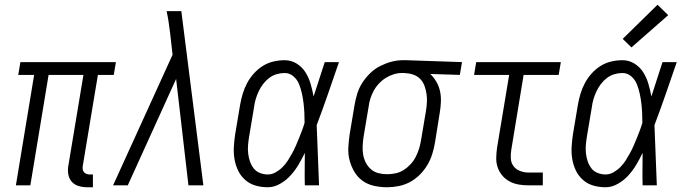

<svg xmlns="http://www.w3.org/2000/svg" viewBox="-20 -782 2890 810"><path d="M349 8Q330 8 312.5 3Q295 -2 283.5 -14.5Q272 -27 268.5 -45Q265 -63 268 -81L332 -466H185L108 0H47L124 -466H57L66 -520H469L460 -466H393L329 -81Q328 -74 329 -67.5Q330 -61 334 -56Q338 -51 344.5 -48.5Q351 -46 358 -46H372V8Z M457 0 708 -551 698 -640Q695 -664 691.5 -688Q688 -712 683 -735H745L838 0H775L723 -449L519 0Z M1110 8Q1083 8 1058.5 1Q1034 -6 1015 -22.5Q996 -39 985 -61.5Q974 -84 969.5 -109.5Q965 -135 966.5 -161.5Q968 -188 972 -215L993 -340Q997 -363 1004 -386.5Q1011 -410 1022.5 -431.5Q1034 -453 1051 -472Q1068 -491 1089 -504Q1110 -517 1133.5 -522.5Q1157 -528 1181 -528Q1209 -528 1232 -513.5Q1255 -499 1269 -476.5Q1283 -454 1290.5 -428Q1298 -402 1303 -375Q1315 -411 1326.5 -447.5Q1338 -484 1350 -520H1410Q1387 -453 1364 -386.5Q1341 -320 1316 -254Q1319 -191 1321 -127Q1323 -63 1326 0H1266Q1265 -34 1265.5 -67.5Q1266 -101 1266 -135V-137Q1254 -112 1239.5 -87.5Q1225 -63 1206 -42Q1187 -21 1161.5 -6.5Q1136 8 1110 8ZM1110 -46Q1127 -46 1143 -55Q1159 -64 1172 -77Q1185 -90 1194.5 -105Q1204 -120 1212.5 -135.5Q1221 -151 1228 -167Q1235 -183 1241.5 -199Q1248 -215 1254 -231Q1260 -247 1265 -264Q1265 -285 1264 -306Q1263 -327 1260.5 -347.5Q1258 -368 1253.5 -388.5Q1249 -409 1241.5 -427.5Q1234 -446 1218 -460Q1202 -474 1181 -474Q1164 -474 1147 -469Q1130 -464 1115.5 -453Q1101 -442 1090 -427.5Q1079 -413 1071.5 -397Q1064 -381 1059 -364.5Q1054 -348 1052 -331L1031 -206Q1028 -188 1026.5 -170Q1025 -152 1027 -134.5Q1029 -117 1034.5 -101Q1040 -85 1050 -72Q1060 -59 1076 -52.5Q1092 -46 1110 -46Z M1613 8Q1585 8 1558 2Q1531 -4 1510 -19Q1489 -34 1475.5 -56.5Q1462 -79 1455 -105Q1448 -131 1449.5 -159Q1451 -187 1455 -215L1476 -340Q1480 -364 1487.5 -388Q1495 -412 1509 -433.5Q1523 -455 1542 -473.5Q1561 -492 1584 -503.5Q1607 -515 1631 -521.5Q1655 -528 1679 -528H1694L1929 -520L1920 -466L1795 -470Q1810 -456 1821 -437Q1832 -418 1836.5 -396.5Q1841 -375 1840 -351.5Q1839 -328 1835 -305L1815 -180Q1811 -156 1803.5 -132Q1796 -108 1783 -86Q1770 -64 1751 -45Q1732 -26 1709.5 -14Q1687 -2 1662 3Q1637 8 1613 8ZM1614 -47Q1631 -47 1649.5 -51Q1668 -55 1683.5 -65Q1699 -75 1712 -89Q1725 -103 1733.5 -119.5Q1742 -136 1747.5 -153.5Q1753 -171 1756 -189L1777 -314Q1780 -332 1781 -350Q1782 -368 1779.5 -385Q1777 -402 1771.5 -418Q1766 -434 1755 -446.5Q1744 -459 1728 -465.5Q1712 -472 1694 -473L1685 -474H1675Q1658 -474 1640.5 -468.5Q1623 -463 1607 -453Q1591 -443 1578 -429Q1565 -415 1556.5 -399Q1548 -383 1542.5 -366Q1537 -349 1535 -331L1514 -206Q1511 -187 1510 -167.5Q1509 -148 1512 -130Q1515 -112 1523.5 -95.5Q1532 -79 1545.5 -67.5Q1559 -56 1576.5 -51.5Q1594 -47 1614 -47Z M2210 0Q2189 0 2168.5 -3.5Q2148 -7 2130 -16.5Q2112 -26 2099 -41.5Q2086 -57 2079.5 -76Q2073 -95 2073.5 -116.5Q2074 -138 2077 -159L2128 -466H1980L1989 -520H2346L2337 -466H2189L2137 -150Q2134 -132 2135 -113.5Q2136 -95 2146.5 -81Q2157 -67 2174.5 -60.5Q2192 -54 2210 -54H2270V0Z M2535 8Q2508 8 2483.5 1Q2459 -6 2440 -22.5Q2421 -39 2410 -61.5Q2399 -84 2394.5 -109.5Q2390 -135 2391.5 -161.5Q2393 -188 2397 -215L2418 -340Q2422 -363 2429 -386.5Q2436 -410 2447.5 -431.5Q2459 -453 2476 -472Q2493 -491 2514 -504Q2535 -517 2558.5 -522.5Q2582 -528 2606 -528Q2634 -528 2657 -513.5Q2680 -499 2694 -476.5Q2708 -454 2715.5 -428Q2723 -402 2728 -375Q2740 -411 2751.5 -447.5Q2763 -484 2775 -520H2835Q2812 -453 2789 -386.5Q2766 -320 2741 -254Q2744 -191 2746 -127Q2748 -63 2751 0H2691Q2690 -34 2690.5 -67.5Q2691 -101 2691 -135V-137Q2679 -112 2664.5 -87.5Q2650 -63 2631 -42Q2612 -21 2586.5 -6.5Q2561 8 2535 8ZM2535 -46Q2552 -46 2568 -55Q2584 -64 2597 -77Q2610 -90 2619.5 -105Q2629 -120 2637.5 -135.5Q2646 -151 2653 -167Q2660 -183 2666.5 -199Q2673 -215 2679 -231Q2685 -247 2690 -264Q2690 -285 2689 -306Q2688 -327 2685.5 -347.5Q2683 -368 2678.5 -388.5Q2674 -409 2666.5 -427.5Q2659 -446 2643 -460Q2627 -474 2606 -474Q2589 -474 2572 -469Q2555 -464 2540.5 -453Q2526 -442 2515 -427.5Q2504 -413 2496.5 -397Q2489 -381 2484 -364.5Q2479 -348 2477 -331L2456 -206Q2453 -188 2451.5 -170Q2450 -152 2452 -134.5Q2454 -117 2459.5 -101Q2465 -85 2475 -72Q2485 -59 2501 -52.5Q2517 -46 2535 -46ZM2644 -582 2607 -618 2754 -762 2799 -718Z"/></svg>

Font: Iosevka QP Light
Style: Italic
Weight: 300
Italic angle: -9°
Designer: Belleve Invis
Foundry: Belleve Invis
Version: Version 20.0.0; ttfautohint (v1.8.4)